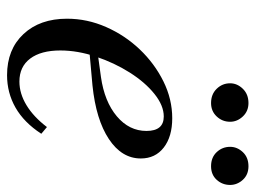

<svg xmlns="http://www.w3.org/2000/svg" viewBox="-110 -600 724 544"><g transform="rotate(90 252.0 -328.0)"><path d="M193 14Q120 14 76.5 -32.5Q33 -79 33 -156Q33 -213 56.5 -266.5Q80 -320 120 -362Q160 -404 210.5 -429Q261 -454 315 -454Q367 -454 398 -430Q429 -406 429 -365Q429 -311 374 -274.5Q319 -238 222 -228L122 -219L125 -242L198 -252Q268 -262 309.5 -297Q351 -332 351 -381Q351 -430 310 -430Q279 -430 246 -403.5Q213 -377 185.5 -333.5Q158 -290 140.5 -238Q123 -186 123 -137Q123 -82 146 -51.5Q169 -21 211 -21Q245 -21 278 -41Q311 -61 340 -99L359 -83Q327 -34 285 -10Q243 14 193 14ZM272 -564Q247 -564 231.5 -580Q216 -596 216 -618Q216 -638 231.5 -654Q247 -670 272 -670Q295 -670 310 -654Q325 -638 325 -618Q325 -596 310 -580Q295 -564 272 -564ZM451 -564Q426 -564 411 -580Q396 -596 396 -618Q396 -638 411 -654Q426 -670 451 -670Q475 -670 489.5 -654Q504 -638 504 -618Q504 -596 489.5 -580Q475 -564 451 -564Z"/></g></svg>

Font: Baskervville Medium
Style: Italic
Weight: 500
Italic angle: -18°
Version: Version 1.100